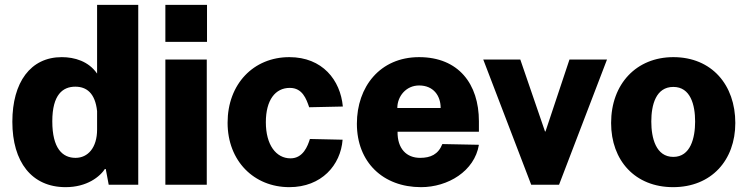

<svg xmlns="http://www.w3.org/2000/svg" viewBox="-20 -763 3087 793"><path d="M251 10C338 10 393 -32 416 -69L429 0H551V-743H381V-459C346 -510 288 -527 235 -527C106 -527 31 -423 31 -260C31 -94 111 10 251 10ZM292 -111C238 -111 196 -150 196 -262C196 -373 240 -405 291 -405C337 -405 373 -379 381 -304V-228C381 -153 343 -111 292 -111Z M835 -743H663V-590H835ZM834 -517H663V0H834Z M1175 -527C1027 -527 920 -416 920 -256C920 -98 1029 10 1175 10C1308 10 1387 -81 1395 -186L1260 -189C1251 -160 1232 -109 1180 -109C1120 -109 1078 -165 1078 -258C1078 -350 1117 -400 1177 -400C1229 -400 1245 -355 1257 -320L1396 -323C1386 -432 1312 -527 1175 -527Z M1622 -219H1958V-262C1958 -416 1874 -527 1711 -527C1549 -527 1454 -404 1454 -252C1454 -93 1562 10 1719 10C1830 10 1940 -56 1958 -165L1807 -168C1790 -125 1758 -111 1715 -111C1659 -111 1621 -149 1622 -219ZM1621 -317C1621 -365 1657 -410 1711 -410C1770 -410 1800 -368 1800 -317Z M2487 -517H2332L2233 -220H2231L2129 -517H1976L2174 0H2289Z M2760 10C2918 10 3017 -101 3017 -255C3017 -412 2920 -527 2761 -527C2609 -527 2504 -417 2504 -255C2504 -100 2603 10 2760 10ZM2761 -115C2689 -115 2670 -193 2670 -261C2670 -330 2689 -404 2761 -404C2832 -404 2851 -330 2851 -261C2851 -193 2832 -115 2761 -115Z"/></svg>

Font: United Sans ExtraBold
Style: Regular
Weight: 800
Designer: Pablo Impallari, Rodrigo Fuenzalida (Modified by Dan O. Williams)
Version: Version 1.000;PS 001.000;hotconv 1.0.88;makeotf.lib2.5.64775